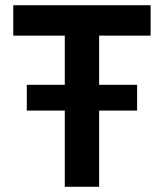

<svg xmlns="http://www.w3.org/2000/svg" viewBox="-20 -718 630 738"><path d="M361 -293V0H229V-293H83V-392H229V-581H31V-698H559V-581H361V-392H507V-293Z"/></svg>

Font: IBM Plex Sans SmBld
Style: Regular
Weight: 600
Designer: Mike Abbink, Paul van der Laan, Pieter van Rosmalen
Foundry: Bold Monday
Version: Version 3.005